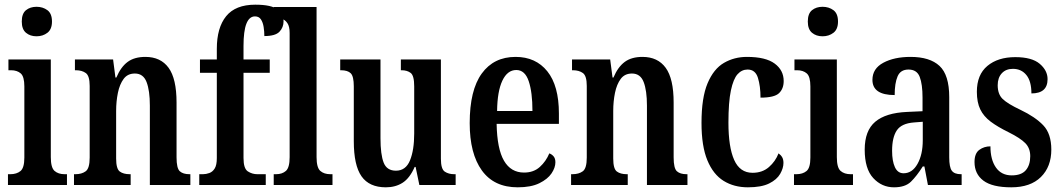

<svg xmlns="http://www.w3.org/2000/svg" viewBox="-20 -790 4537 820"><path d="M136 -635Q109 -635 91 -650Q73 -665 73 -698Q73 -732 91 -746.5Q109 -761 136 -761Q163 -761 182.5 -746.5Q202 -732 202 -698Q202 -665 182.5 -650Q163 -635 136 -635ZM14 0V-46H24Q51 -46 67.5 -59.5Q84 -73 84 -117V-421Q84 -463 68.5 -476.5Q53 -490 27 -490H16V-536H197V-119Q197 -74 213 -60Q229 -46 256 -46H266V0Z M296 0V-46H302Q329 -46 346 -58.5Q363 -71 363 -117V-423Q363 -466 346.5 -478Q330 -490 304 -490H300V-536H463L473 -459H477Q496 -504 525 -525.5Q554 -547 601 -547Q666 -547 700 -500.5Q734 -454 734 -352V-118Q734 -71 748 -58.5Q762 -46 789 -46H793V0H620V-339Q620 -403 606 -439.5Q592 -476 556 -476Q525 -476 508 -453Q491 -430 483.5 -393.5Q476 -357 476 -316V-113Q476 -69 491.5 -57.5Q507 -46 534 -46H538V0Z M831 0V-46H847Q860 -46 874 -51Q888 -56 897 -70.5Q906 -85 906 -115V-479H834V-536H906V-581Q906 -672 946 -721Q986 -770 1070 -770Q1141 -770 1166 -748.5Q1191 -727 1191 -699Q1191 -673 1173.5 -654.5Q1156 -636 1109 -636Q1109 -655 1106 -674.5Q1103 -694 1094.5 -707Q1086 -720 1069 -720Q1020 -720 1020 -594V-536H1132V-479H1020V-115Q1020 -70 1038.5 -58Q1057 -46 1079 -46H1115V0Z M1149 0V-46H1159Q1185 -46 1201 -60Q1217 -74 1217 -119V-649Q1217 -677 1207.5 -691Q1198 -705 1184.5 -709.5Q1171 -714 1159 -714H1149V-760H1332V-119Q1332 -74 1348 -60Q1364 -46 1391 -46H1400V0Z M1628 10Q1557 10 1524 -37Q1491 -84 1491 -187V-421Q1491 -464 1478 -477Q1465 -490 1436 -490H1433V-536H1605V-200Q1605 -130 1618.5 -95.5Q1632 -61 1671 -61Q1713 -61 1731 -105Q1749 -149 1749 -220V-421Q1749 -467 1734 -478.5Q1719 -490 1695 -490H1692V-536H1863V-112Q1863 -68 1879.5 -57Q1896 -46 1920 -46H1926V0H1771L1755 -77H1751Q1730 -29 1699.5 -9.5Q1669 10 1628 10Z M2191 10Q2090 10 2038 -62Q1986 -134 1986 -264Q1986 -405 2037.5 -476Q2089 -547 2182 -547Q2268 -547 2317.5 -485.5Q2367 -424 2367 -305V-261H2101Q2103 -154 2132.5 -103.5Q2162 -53 2218 -53Q2259 -53 2285.5 -77Q2312 -101 2326 -135Q2337 -131 2344.5 -122Q2352 -113 2352 -97Q2352 -74 2335.5 -49.5Q2319 -25 2283.5 -7.5Q2248 10 2191 10ZM2254 -316Q2254 -396 2238 -443.5Q2222 -491 2185 -491Q2147 -491 2125.5 -445.5Q2104 -400 2103 -316Z M2419 0V-46H2425Q2452 -46 2469 -58.5Q2486 -71 2486 -117V-423Q2486 -466 2469.5 -478Q2453 -490 2427 -490H2423V-536H2586L2596 -459H2600Q2619 -504 2648 -525.5Q2677 -547 2724 -547Q2789 -547 2823 -500.5Q2857 -454 2857 -352V-118Q2857 -71 2871 -58.5Q2885 -46 2912 -46H2916V0H2743V-339Q2743 -403 2729 -439.5Q2715 -476 2679 -476Q2648 -476 2631 -453Q2614 -430 2606.5 -393.5Q2599 -357 2599 -316V-113Q2599 -69 2614.5 -57.5Q2630 -46 2657 -46H2661V0Z M3174 10Q3115 10 3070.5 -17.5Q3026 -45 3001 -105.5Q2976 -166 2976 -265Q2976 -373 3002 -434.5Q3028 -496 3072 -521.5Q3116 -547 3170 -547Q3250 -547 3288.5 -518.5Q3327 -490 3327 -444Q3327 -411 3307 -392Q3287 -373 3228 -373Q3228 -422 3217 -457.5Q3206 -493 3173 -493Q3148 -493 3130 -473Q3112 -453 3101.5 -403.5Q3091 -354 3091 -266Q3091 -162 3115.5 -107Q3140 -52 3194 -52Q3236 -52 3264 -76.5Q3292 -101 3305 -135Q3315 -128 3320.5 -118.5Q3326 -109 3326 -94Q3326 -72 3312 -47.5Q3298 -23 3265 -6.5Q3232 10 3174 10Z M3493 -635Q3466 -635 3448 -650Q3430 -665 3430 -698Q3430 -732 3448 -746.5Q3466 -761 3493 -761Q3520 -761 3539.5 -746.5Q3559 -732 3559 -698Q3559 -665 3539.5 -650Q3520 -635 3493 -635ZM3371 0V-46H3381Q3408 -46 3424.5 -59.5Q3441 -73 3441 -117V-421Q3441 -463 3425.5 -476.5Q3410 -490 3384 -490H3373V-536H3554V-119Q3554 -74 3570 -60Q3586 -46 3613 -46H3623V0Z M3798 10Q3746 10 3709.5 -29.5Q3673 -69 3673 -151Q3673 -232 3718 -270Q3763 -308 3854 -312L3920 -315V-373Q3920 -430 3908 -461.5Q3896 -493 3860 -493Q3826 -493 3813.5 -464Q3801 -435 3801 -384Q3706 -384 3706 -449Q3706 -497 3752.5 -522Q3799 -547 3869 -547Q3951 -547 3992.5 -508.5Q4034 -470 4034 -375V-118Q4034 -76 4045 -61Q4056 -46 4084 -46H4087V0H3943L3928 -79H3921Q3895 -38 3870.5 -14Q3846 10 3798 10ZM3839 -50Q3876 -50 3898.5 -90Q3921 -130 3921 -191V-270L3883 -267Q3830 -263 3810 -233Q3790 -203 3790 -146Q3790 -102 3802 -76Q3814 -50 3839 -50Z M4299 10Q4218 10 4180 -18.5Q4142 -47 4142 -98Q4142 -135 4162.5 -150Q4183 -165 4210 -165Q4210 -108 4233.5 -74.5Q4257 -41 4301 -41Q4342 -41 4361 -63Q4380 -85 4380 -123Q4380 -157 4359 -178.5Q4338 -200 4288 -225Q4241 -248 4211 -270.5Q4181 -293 4166.5 -323Q4152 -353 4152 -398Q4152 -471 4197 -508.5Q4242 -546 4316 -546Q4387 -546 4420.5 -517.5Q4454 -489 4454 -452Q4454 -391 4385 -391Q4385 -443 4363.5 -469.5Q4342 -496 4306 -496Q4276 -496 4258.5 -477Q4241 -458 4241 -426Q4241 -388 4262 -367.5Q4283 -347 4338 -321Q4401 -291 4435.5 -255Q4470 -219 4470 -151Q4470 -78 4425.5 -34Q4381 10 4299 10Z"/></svg>

Font: Noto Serif Georgian ExtraCondensed SemiBold
Style: Regular
Weight: 600
Width: 2
Designer: Monotype Design Team, Akaki Razmadze
Foundry: Google LLC
Version: Version 2.003; ttfautohint (v1.8.4.7-5d5b)